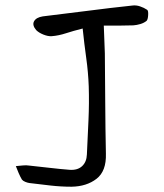

<svg xmlns="http://www.w3.org/2000/svg" viewBox="-20 -708 621 727"><path d="M293 -600Q257 -591 229.5 -582Q202 -573 176 -571Q162 -570 144.5 -577Q127 -584 117 -594Q101 -613 109 -627.5Q117 -642 142 -646Q227 -656 311.5 -667Q396 -678 481 -687Q495 -689 510 -684Q525 -679 537 -671Q542 -668 541 -651Q540 -634 535 -629Q525 -621 511.5 -617Q498 -613 485 -612Q457 -611 429 -611Q401 -611 373 -611Q374 -585 375 -558.5Q376 -532 377 -506Q378 -411 378.5 -316Q379 -221 381 -126Q383 -60 345.5 -31Q308 -2 251 -1Q211 -1 171.5 -5.5Q132 -10 91 -15Q84 -16 75.5 -19.5Q67 -23 63 -28Q56 -40 50.5 -53Q45 -66 40 -79Q53 -80 66 -81.5Q79 -83 91 -81Q130 -77 168 -72.5Q206 -68 244 -65Q274 -63 291 -79Q308 -95 309 -123Q312 -188 315 -252.5Q318 -317 316 -381Q314 -435 306.5 -488.5Q299 -542 293 -600Z"/></svg>

Font: Mynerve
Style: Regular
Weight: 400
Designer: Carolina Short
Foundry: Carolina Short
Version: Version 1.000; ttfautohint (v1.8.4.7-5d5b)